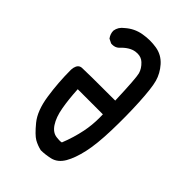

<svg xmlns="http://www.w3.org/2000/svg" viewBox="-227 -862 955 955"><g transform="rotate(45 250.0 -385.0)"><path d="M247.6 -680.7Q240.7 -680.7 233.4 -679.7Q197.3 -674.3 161.6 -635.3Q147.5 -622.6 127 -622.6Q124 -622.6 119.1 -623L96.2 -634.3Q88.9 -644.5 85.4 -654.8Q82 -665 82 -675.8V-676.3Q86.4 -705.6 112.3 -724.6Q148.9 -757.3 196.8 -765.6Q222.2 -770 245.1 -770Q268.1 -770 289.1 -766.6Q335 -759.3 366.2 -724.1Q396.5 -689.5 407.7 -649.2Q418.9 -608.9 423.8 -514.6Q428.7 -420.9 425.8 -319.8Q422.9 -218.8 408.9 -156.7Q395 -94.7 373 -56.6Q349.6 -16.6 312 -7.8Q276.4 0 248 0H247.1Q219.7 -6.3 196.3 -19.5Q172.9 -33.2 134.5 -79.8Q96.2 -126.5 83.3 -212.9Q70.3 -299.3 70.3 -389.6Q70.3 -389.6 70.3 -390.1Q72.3 -423.3 91.3 -432.1Q96.2 -434.1 102.1 -434.6Q124.5 -436.5 334.5 -436.5Q329.1 -588.4 321.8 -615.7Q314.5 -642.1 291 -664.1Q273.4 -680.7 247.6 -680.7ZM207 -136.7Q228 -105 257.8 -101.6Q270 -100.1 276.1 -100.1Q282.2 -100.1 285.2 -100.1Q290.5 -100.6 293.9 -101.6Q317.9 -161.1 330.1 -221.2Q339.8 -268.6 339.8 -319.8Q339.8 -332 339.4 -344.7H162.6Q166.5 -274.4 175.8 -223.1Q185.1 -169.9 207 -136.7Z"/></g></svg>

Font: Bakudai
Style: Bold
Weight: 700
Version: Version 1.48